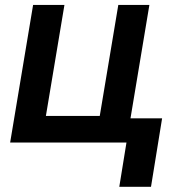

<svg xmlns="http://www.w3.org/2000/svg" viewBox="-20 -565 728 761"><path d="M572.1 -545.5 481.2 0H20.2L111.2 -545.5H235.4L161.9 -105.5H375.4L448.9 -545.5ZM622.5 -95.9 578.5 175.4H452.8L496.8 -95.9Z"/></svg>

Font: Inter UI Semi Bold
Style: Italic
Weight: 600
Italic angle: -9.39999°
Designer: Rasmus Andersson
Foundry: rsms
Version: 3.2;8d6f07862